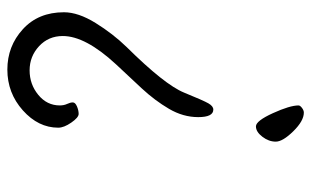

<svg xmlns="http://www.w3.org/2000/svg" viewBox="-178 -642 826 509"><g transform="rotate(-90 234.5 -388.0)"><path d="M190 5Q168 5 140.5 -23Q113 -51 113 -69.5Q113 -88 126 -105Q139 -122 153.5 -122Q168 -122 188.5 -77Q209 -32 209 -9Q209 -5 202.5 0Q196 5 190 5ZM456 -631Q456 -593 427.5 -547Q399 -501 364 -465Q264 -364 243 -312.5Q222 -261 214.5 -248Q207 -235 198 -235Q178 -235 178 -275Q178 -315 200 -352.5Q222 -390 254 -424.5Q286 -459 318 -493Q393 -574 393 -634Q393 -672 366 -697Q339 -722 302 -722Q265 -722 237 -699Q209 -676 209 -642Q209 -631 213 -622.5Q217 -614 217 -607.5Q217 -601 206.5 -596.5Q196 -592 186.5 -592Q177 -592 163.5 -611.5Q150 -631 150 -646Q150 -699 196 -740Q242 -781 304 -781Q366 -781 411 -740Q456 -699 456 -631Z"/></g></svg>

Font: Kalam Light
Style: Regular
Weight: 300
Version: Version 2.001;PS 1.0;hotconv 1.0.79;makeotf.lib2.5.61930; tt